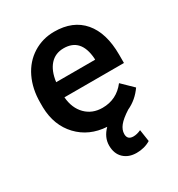

<svg xmlns="http://www.w3.org/2000/svg" viewBox="-160 -569 804 869"><g transform="rotate(-30 241.5 -134.0)"><path d="M251 -378.4Q207 -378.4 179.9 -348.1Q152.8 -317.9 145.5 -262.2H349.1V-270Q340.8 -378.4 251 -378.4ZM294.9 95.7Q294.9 125.5 326.2 125.5Q344.7 125.5 365.7 115.7L375 177.7Q343.3 197.3 301.8 197.3Q260.3 197.3 234.9 173.1Q209.5 148.9 209.5 106.2Q209.5 63.5 244.6 28.3Q153.3 22.5 96.2 -37.8Q39.1 -98.1 36.6 -192.9V-218.3Q36.6 -290 63.7 -346.2Q90.8 -402.3 140.6 -433.6Q190.4 -464.8 251.5 -464.8Q349.1 -464.8 401.9 -403.1Q454.6 -341.3 454.6 -227.5V-184.1H143.6Q148.4 -125.5 182.6 -91.1Q216.8 -56.6 270 -56.6Q343.8 -56.6 389.6 -116.2L446.8 -60.5Q414.1 -13.7 365.7 8.3Q327.6 32.7 311.3 53.2Q294.9 73.7 294.9 95.7Z"/></g></svg>

Font: Yantramanav Medium
Style: Regular
Weight: 500
Version: Version 1.001;PS 1.0;hotconv 1.0.72;makeotf.lib2.5.5900; ttf